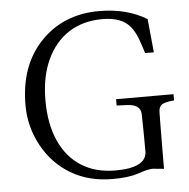

<svg xmlns="http://www.w3.org/2000/svg" viewBox="-53 -791 847 859"><g transform="rotate(-5 370.5 -361.0)"><path d="M58.6 -346.7Q58.6 -525.4 160.6 -631.8Q262.7 -738.3 422.9 -738.3Q546.9 -738.3 636.7 -683.6L651.4 -533.2H612.3Q600.6 -571.3 588.9 -602.1Q577.1 -632.8 558.6 -655.3Q520.5 -701.2 434.6 -701.2Q347.7 -701.2 284.2 -660.6Q220.7 -620.1 185.1 -543.5Q149.4 -466.8 149.4 -361.3Q149.4 -254.9 183.6 -178.7Q217.8 -102.5 281.7 -62Q345.7 -21.5 434.6 -21.5Q574.2 -21.5 575.2 -94.7Q575.2 -177.7 573.2 -263.7Q571.3 -306.6 509.8 -308.6Q484.4 -309.6 464.8 -310.5V-338.9H722.7V-310.5Q696.3 -309.6 675.3 -301.8Q654.3 -293.9 653.3 -265.6Q652.3 -237.3 652.3 -200.2L651.4 -54.7V-9.8L601.6 -14.6Q578.1 -14.6 534.2 1Q490.2 15.6 419.9 15.6Q311.5 15.6 231 -32.7Q150.4 -81.1 104.5 -166Q58.6 -251 58.6 -346.7Z"/></g></svg>

Font: GenEi Koburi Mincho v6
Style: Regular
Weight: 400
Designer: o_tamon (Modified)
Foundry: o_tamon / Adobe Systems Incorporated
Version: Version 6.1